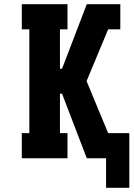

<svg xmlns="http://www.w3.org/2000/svg" viewBox="-20 -755 640 916"><path d="M597 141H486V0H394L276 -308H266V-120H302V0H84V-120H120V-615H84V-735H302V-615H266V-427H276L394 -735H554V-615H496L393 -368L496 -120H597Z"/></svg>

Font: Iosevka Slab Heavy Extended
Style: Regular
Weight: 900
Width: 7
Monospace: yes
Designer: Belleve Invis
Foundry: Belleve Invis
Version: Version 11.1.0; ttfautohint (v1.8.3)